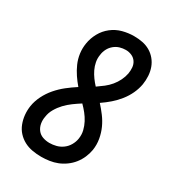

<svg xmlns="http://www.w3.org/2000/svg" viewBox="-182 -845 863 955"><g transform="rotate(30 250.0 -367.5)"><path d="M204 8Q178 8 152.5 3.5Q127 -1 105.5 -12.5Q84 -24 67.5 -42Q51 -60 42 -83.5Q33 -107 30.5 -132.5Q28 -158 32 -184Q37 -215 52 -245Q67 -275 89 -300.5Q111 -326 137 -346.5Q163 -367 191 -385Q173 -406 157.5 -429Q142 -452 130.5 -478Q119 -504 115 -533Q111 -562 116 -592Q121 -624 137.5 -654Q154 -684 181 -705Q208 -726 240.5 -734.5Q273 -743 305 -743Q330 -743 353.5 -738.5Q377 -734 397 -722.5Q417 -711 432 -693Q447 -675 455 -653Q463 -631 464.5 -606.5Q466 -582 462 -557Q457 -529 444.5 -502Q432 -475 413 -451Q394 -427 371 -407Q348 -387 323 -370Q343 -348 361 -324Q379 -300 391.5 -272.5Q404 -245 409.5 -213.5Q415 -182 410 -150Q406 -127 396.5 -105Q387 -83 372 -64Q357 -45 337 -30.5Q317 -16 295.5 -7.5Q274 1 250.5 4.5Q227 8 204 8ZM265 -430Q284 -443 302 -457Q320 -471 334.5 -488.5Q349 -506 359 -526.5Q369 -547 373 -568Q376 -586 374.5 -603.5Q373 -621 363.5 -635Q354 -649 338 -656Q322 -663 304 -663Q287 -663 270 -658Q253 -653 238.5 -641Q224 -629 215.5 -612.5Q207 -596 205 -579Q201 -557 205 -536Q209 -515 218 -496.5Q227 -478 239 -461.5Q251 -445 265 -430ZM205 -72Q224 -72 243.5 -77Q263 -82 280 -94.5Q297 -107 307.5 -125.5Q318 -144 321 -163Q325 -188 319.5 -210.5Q314 -233 303.5 -253Q293 -273 279 -290.5Q265 -308 249 -324Q227 -310 206.5 -295Q186 -280 168.5 -261.5Q151 -243 138 -220.5Q125 -198 122 -174Q118 -154 121.5 -134.5Q125 -115 136.5 -100Q148 -85 166.5 -78.5Q185 -72 205 -72Z"/></g></svg>

Font: Iosevka Curly Slab Medium
Style: Italic
Weight: 500
Italic angle: -9°
Monospace: yes
Designer: Belleve Invis
Foundry: Belleve Invis
Version: Version 22.1.2; ttfautohint (v1.8.4)